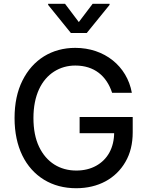

<svg xmlns="http://www.w3.org/2000/svg" viewBox="-20 -992 787 1022"><path d="M681.8 -498.2C656.2 -639.9 536.2 -737.2 380.7 -737.2C255.7 -737.2 154.8 -674.7 99.4 -562.9C71.4 -507.1 57.5 -440.3 57.5 -363.3C57.5 -209.9 115.4 -96.2 214.1 -35.5C263.5 -5.3 320.7 9.9 385.7 9.9C502.5 9.9 596.2 -40.8 647.7 -130.3C673.7 -174.7 686.4 -227.3 686.4 -288V-369.3H403.8V-283H615.4L587.7 -288.4C587.7 -204.9 552.2 -142.8 491.5 -109.4C461.3 -92.7 426.1 -84.2 386 -84.2C299 -84.2 227.6 -127.5 187.9 -210.9C168 -252.5 158 -303.6 158 -364C158 -484.4 200.6 -568.2 268.1 -611.2C301.8 -632.5 339.5 -643.1 381 -643.1C481.2 -643.1 547.2 -588.4 576.7 -498.2ZM236.2 -971.6V-965.9L357.2 -816.4H441.8L563.2 -965.9V-971.6H473L399.5 -874.6L326.3 -971.6Z"/></svg>

Font: Inter 465
Style: Regular
Weight: 400
Designer: Rasmus Andersson
Foundry: rsms
Version: Version 3.019;Glyphs 3.1.2 (3151)